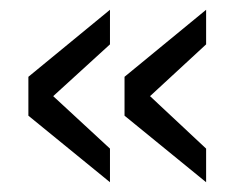

<svg xmlns="http://www.w3.org/2000/svg" viewBox="-20 -437 482 393"><path d="M38.1 -200.2V-279.8L205.1 -417V-346.2L88.9 -240.2L205.1 -132.8V-64ZM234.9 -200.2V-279.8L401.9 -417V-346.2L287.1 -240.2L401.9 -132.8V-64Z"/></svg>

Font: BabelStone Ogham Special
Style: Regular
Weight: 400
Designer: Andrew West
Foundry: BabelStone
Version: Version 1.02 March 14, 2022